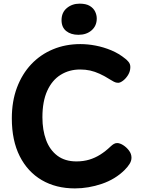

<svg xmlns="http://www.w3.org/2000/svg" viewBox="-20 -1025 792 1067"><path d="M677.1 -698.1Q683.1 -694.1 693.7 -681.9Q704.3 -669.8 704.3 -652.4Q704.3 -629.3 692.4 -609.4Q680.4 -589.4 664.3 -577.1Q648.2 -564.8 636.7 -564.8Q624.1 -564.8 613 -570.8Q601.9 -576.8 593.9 -581.8Q561.1 -602.6 533.9 -614.9Q506.7 -627.3 480.8 -633.1Q454.9 -638.8 425.1 -638.8Q365.1 -638.8 317.4 -609.4Q269.7 -580 242.7 -520.8Q215.7 -461.6 215.7 -373.1Q215.7 -302.4 236.1 -247Q256.6 -191.6 298.8 -159.8Q341.1 -128 404.7 -128Q443.2 -128 475.7 -137.7Q508.2 -147.4 537.5 -165.9Q566.8 -184.4 595 -211.4Q603.8 -219.7 612.3 -224.8Q620.8 -230 630.8 -230Q645.7 -230 664 -218.7Q682.3 -207.3 696.5 -188.8Q710.7 -170.2 710.7 -148.9Q710.7 -131.2 700.3 -114.5Q690 -97.8 673 -80.8Q621 -28.9 546.2 -3.4Q471.4 22 396.1 22Q291 22 212.3 -24Q133.6 -70 89.6 -157Q45.7 -244 45.7 -367Q45.7 -462 74.2 -538Q102.7 -614 153.7 -668Q204.8 -722 274.5 -751Q344.2 -780 426.7 -780Q467.7 -780 511.6 -771.6Q555.4 -763.2 598.2 -745.5Q640.9 -727.8 677.1 -698.1ZM415.9 -831.6Q374.1 -831.6 348.1 -852.4Q322 -873.2 322 -912.9Q322 -955.7 351.5 -980.2Q381 -1004.7 422.3 -1004.7Q458.6 -1004.7 479.3 -991.9Q500 -979.1 508.8 -960.3Q517.7 -941.6 517.7 -922.3Q517.7 -881.4 489.1 -856.5Q460.6 -831.6 415.9 -831.6Z"/></svg>

Font: Playpen Sans Arabic
Style: Regular
Weight: 400
Designer: Azza Alameddine, Laura Meseguer, Veronika Burian, José Scaglione
Foundry: TypeTogether
Version: Version 2.000